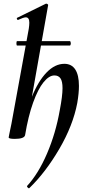

<svg xmlns="http://www.w3.org/2000/svg" viewBox="-20 -745 467 1041"><path d="M137 276Q134 276 129.5 271Q125 266 127 263Q188 197 235 87.5Q282 -22 304 -147Q319 -225 319 -267Q319 -304 308 -320Q297 -336 275 -336Q246 -336 216 -299Q186 -262 159.5 -188.5Q133 -115 116 -12L98 -13Q117 -131 152 -218Q187 -305 232.5 -352Q278 -399 329 -399Q368 -399 388 -368.5Q408 -338 408 -279Q408 -240 399 -187Q376 -65 301.5 62.5Q227 190 139 275ZM27 0 31 -21Q41 -68 42 -74L136 -589Q139 -609 139 -622Q139 -651 120 -651Q108 -651 78 -637H77Q73 -637 71.5 -642.5Q70 -648 74 -649L229 -725H231Q235 -725 238.5 -722Q242 -719 241 -717L116 -12Q111 8 60 8Q27 8 27 0ZM69 -510Q69 -522 73 -522H359Q361 -522 362.5 -518Q364 -514 364 -510Q364 -506 362.5 -502Q361 -498 359 -498H73Q69 -498 69 -510Z"/></svg>

Font: Cormorant Infant
Style: Bold Italic
Weight: 700
Italic angle: -10°
Designer: Christian Thalmann (Catharsis Fonts)
Foundry: Catharsis Fonts
Version: Version 4.000